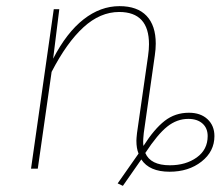

<svg xmlns="http://www.w3.org/2000/svg" viewBox="-20 -549 718 625"><path d="M678 -106Q678 -56 636 -23Q594 10 532 10Q466 10 440 -30L380 56L363 48L431 -49Q424 -66 424 -91Q424 -98 426 -116L462 -367Q465 -388 465 -405Q465 -510 368 -510Q306 -510 251.5 -460Q197 -410 148 -315L103 0H81L155 -519H173L153 -358Q197 -443 252 -486Q307 -529 369 -529Q427 -529 457 -497.5Q487 -466 487 -407Q487 -389 484 -369L448 -116Q446 -96 446 -89Q446 -79 447 -74Q482 -129 516 -155.5Q550 -182 595 -182Q633 -182 655.5 -161Q678 -140 678 -106ZM656 -106Q656 -132 639 -147Q622 -162 593 -162Q556 -162 524.5 -137Q493 -112 453 -51Q470 -11 533 -11Q585 -11 620.5 -36.5Q656 -62 656 -106Z"/></svg>

Font: FiraGO Thin
Style: Italic
Weight: 100
Italic angle: -8°
Designer: bBox Type GmbH
Foundry: bBox Type GmbH
Version: Version 1.001